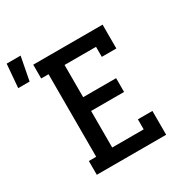

<svg xmlns="http://www.w3.org/2000/svg" viewBox="-280 -963 1065 1110"><g transform="rotate(-30 252.5 -408.5)"><path d="M48 0V-92H97V-643H48V-735H511V-576H414V-643H204V-428H424V-336H204V-92H414V-159H511V0ZM-95 -661 -82 -817H11L-19 -661Z"/></g></svg>

Font: Iosevka Etoile Semibold
Style: Regular
Weight: 600
Designer: Belleve Invis
Foundry: Belleve Invis
Version: Version 22.1.2; ttfautohint (v1.8.4)